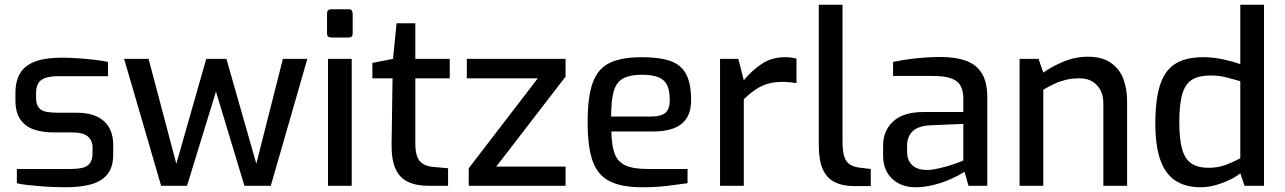

<svg xmlns="http://www.w3.org/2000/svg" viewBox="-20 -783 5413 809"><path d="M257 6Q236 6 207 5Q178 4 147.5 1.5Q117 -1 91.5 -4Q66 -7 51 -11V-71H276Q305 -71 326 -75.5Q347 -80 358.5 -95Q370 -110 370 -139V-161Q370 -191 350 -208Q330 -225 284 -225H206Q159 -225 122.5 -237.5Q86 -250 65.5 -280Q45 -310 45 -361V-390Q45 -441 64.5 -474Q84 -507 127 -523.5Q170 -540 241 -540Q271 -540 307.5 -537.5Q344 -535 379 -531Q414 -527 435 -522V-462H223Q179 -462 155.5 -447Q132 -432 132 -390V-370Q132 -344 143 -330Q154 -316 174.5 -312Q195 -308 223 -308H303Q379 -308 418 -272.5Q457 -237 457 -173V-132Q457 -78 432 -48Q407 -18 362.5 -6Q318 6 257 6Z M659 0 503 -535H606L723 -93L849 -535H934L1060 -93L1172 -535H1275L1121 0H1010L890 -397L768 0Z M1376 -625Q1358 -625 1358 -642V-726Q1358 -744 1376 -744H1450Q1458 -744 1462 -739Q1466 -734 1466 -726V-642Q1466 -625 1450 -625ZM1362 0V-535H1462V0Z M1787 0Q1733 0 1697.5 -17.5Q1662 -35 1645.5 -74Q1629 -113 1630 -178L1634 -453H1549V-518L1636 -535L1651 -685H1730V-535H1875V-453H1730V-179Q1730 -148 1736 -129Q1742 -110 1753 -100Q1764 -90 1777 -85.5Q1790 -81 1802 -80L1868 -74V0Z M1955 0V-74L2246 -453H1947V-535H2363V-460L2071 -81H2363V0Z M2685 6Q2600 6 2549.5 -19Q2499 -44 2477.5 -103.5Q2456 -163 2456 -268Q2456 -375 2477.5 -434.5Q2499 -494 2549 -518Q2599 -542 2684 -542Q2758 -542 2803.5 -526.5Q2849 -511 2870.5 -471.5Q2892 -432 2892 -362Q2892 -313 2872.5 -284Q2853 -255 2817.5 -242Q2782 -229 2733 -229H2556Q2557 -171 2569.5 -136.5Q2582 -102 2614.5 -86.5Q2647 -71 2710 -71H2877V-11Q2834 -5 2789 0.5Q2744 6 2685 6ZM2555 -292H2724Q2764 -292 2783 -307Q2802 -322 2802 -362Q2802 -402 2790.5 -425Q2779 -448 2753 -458Q2727 -468 2684 -468Q2635 -468 2606.5 -453Q2578 -438 2566.5 -400Q2555 -362 2555 -292Z M3014 0V-535H3091L3114 -445Q3148 -486 3190 -514Q3232 -542 3288 -542Q3301 -542 3313 -540.5Q3325 -539 3336 -536V-433Q3322 -435 3307 -436.5Q3292 -438 3276 -438Q3242 -438 3215 -430Q3188 -422 3163.5 -405.5Q3139 -389 3114 -365V0Z M3579 1Q3530 1 3496.5 -16Q3463 -33 3446.5 -70.5Q3430 -108 3430 -172V-763H3530V-185Q3530 -143 3538.5 -120.5Q3547 -98 3562.5 -89Q3578 -80 3599 -77L3649 -71V1Z M3837 6Q3778 6 3739.5 -29.5Q3701 -65 3701 -128V-170Q3701 -232 3743.5 -271.5Q3786 -311 3872 -311H4039V-367Q4039 -398 4028.5 -419.5Q4018 -441 3990 -452Q3962 -463 3907 -463H3743V-522Q3779 -530 3827.5 -536Q3876 -542 3941 -543Q4007 -543 4051.5 -526.5Q4096 -510 4118 -472.5Q4140 -435 4140 -373V0H4061L4044 -59Q4038 -55 4019 -44.5Q4000 -34 3970.5 -22Q3941 -10 3906.5 -2Q3872 6 3837 6ZM3883 -67Q3898 -66 3918.5 -70Q3939 -74 3959.5 -79.5Q3980 -85 3997.5 -91Q4015 -97 4026.5 -101.5Q4038 -106 4039 -107V-261L3899 -255Q3847 -252 3824.5 -229Q3802 -206 3802 -169V-145Q3802 -116 3814 -98.5Q3826 -81 3844.5 -74Q3863 -67 3883 -67Z M4276 0V-535H4356L4376 -477Q4412 -503 4461.5 -523.5Q4511 -544 4564 -544Q4624 -544 4660.5 -518.5Q4697 -493 4713 -451Q4729 -409 4729 -360V0H4629V-348Q4629 -380 4616.5 -403.5Q4604 -427 4582 -440Q4560 -453 4528 -453Q4498 -453 4472.5 -447Q4447 -441 4424 -430.5Q4401 -420 4376 -405V0Z M5040 6Q4975 6 4932.5 -22Q4890 -50 4869 -109.5Q4848 -169 4848 -263Q4848 -362 4867.5 -423.5Q4887 -485 4931 -513.5Q4975 -542 5050 -542Q5092 -542 5133.5 -533Q5175 -524 5206 -513V-763H5306V0H5224L5206 -53Q5190 -39 5162 -25.5Q5134 -12 5102 -3Q5070 6 5040 6ZM5072 -76Q5113 -76 5146.5 -89Q5180 -102 5206 -116V-441Q5175 -450 5145.5 -457.5Q5116 -465 5080 -465Q5033 -465 5004 -448Q4975 -431 4962 -388Q4949 -345 4949 -268Q4949 -197 4961 -154.5Q4973 -112 5000.5 -94Q5028 -76 5072 -76Z"/></svg>

Font: Exo Thin Medium
Style: Regular
Weight: 500
Version: Version 2.000